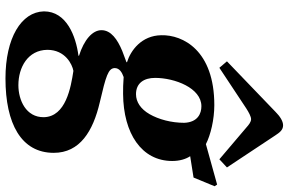

<svg xmlns="http://www.w3.org/2000/svg" viewBox="-192 -594 1029 684"><g transform="rotate(90 322.0 -252.5)"><path d="M199 -547 222 -520 367 -616C381 -625 396 -633 405 -633C415 -633 425 -625 435 -616L548 -520L577 -547L463 -719C453 -734 444 -747 427 -747C412 -747 395 -736 379 -720ZM21 105C23 186 116 242 260 242C421 242 525 186 525 70C525 -23 448 -70 345 -94C251 -116 224 -124 223 -147C223 -164 238 -173 255 -179C280 -177 295 -177 315 -177C456 -178 554 -243 554 -352C554 -379 547 -401 537 -416L613 -428L644 -503L638 -512L494 -472C461 -489 406 -502 355 -502C160 -502 104 -390 106 -313C107 -243 160 -204 202 -191V-189C191 -185 172 -178 162 -174C121 -157 88 -134 88 -100C88 -68 122 -38 179 -20V-18C110 -9 21 24 21 105ZM158 93C158 29 210 4 233 0C292 9 396 27 398 105C399 169 337 196 284 196C220 196 159 162 158 93ZM258 -291C258 -361 294 -456 359 -456C385 -456 416 -443 418 -395C418 -349 406 -304 387 -271C369 -240 344 -223 316 -223C276 -223 258 -252 258 -291Z"/></g></svg>

Font: Heuristica
Style: Bold Italic
Weight: 700
Italic angle: -13°
Version: Version 1.0.1